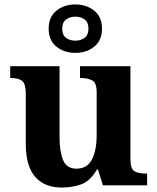

<svg xmlns="http://www.w3.org/2000/svg" viewBox="-20 -834 707 864"><path d="M258 10Q180 10 138 -38.5Q96 -87 96 -188V-412Q96 -456 80 -469.5Q64 -483 28 -483H26V-536H248V-216Q248 -152 264 -113.5Q280 -75 324 -75Q372 -75 393.5 -116Q415 -157 415 -227V-419Q415 -463 393.5 -473Q372 -483 343 -483H340V-536H567V-116Q567 -73 586 -63Q605 -53 634 -53H642V0H443L421 -71H416Q386 -19 345.5 -4.5Q305 10 258 10ZM319 -596Q269 -596 234 -624Q199 -652 199 -705Q199 -758 234 -786Q269 -814 319 -814Q369 -814 404 -786Q439 -758 439 -705Q439 -652 404 -624Q369 -596 319 -596ZM318.9 -651Q343 -651 360.5 -663.6Q378 -676.3 378 -705.1Q378 -734 360.6 -746.5Q343.2 -759 319.1 -759Q295 -759 277.5 -746.4Q260 -733.7 260 -704.9Q260 -676 277.4 -663.5Q294.8 -651 318.9 -651Z"/></svg>

Font: Noto Serif Khojki
Style: Regular
Weight: 400
Designer: Juan Bruce
Version: Version 2.002